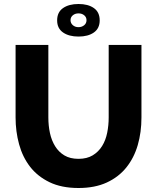

<svg xmlns="http://www.w3.org/2000/svg" viewBox="-20 -935 787 961"><path d="M266 -833Q266 -874 295.5 -894.5Q325 -915 373 -915Q421 -915 450 -894.5Q479 -874 479 -833Q479 -793 450 -772.5Q421 -752 373 -752Q325 -752 295.5 -772.5Q266 -793 266 -833ZM373 -868Q356 -868 344.5 -858.5Q333 -849 333 -834Q333 -819 344.5 -809Q356 -799 373 -799Q389 -799 401 -808.5Q413 -818 413 -834Q413 -849 401.5 -858.5Q390 -868 373 -868ZM373 -140Q415 -140 444 -157.5Q473 -175 491 -204Q509 -233 516.5 -270.5Q524 -308 524 -347V-710H688V-347Q688 -273 669.5 -209Q651 -145 612.5 -97Q574 -49 514.5 -21.5Q455 6 373 6Q288 6 228 -23Q168 -52 130.5 -100.5Q93 -149 75.5 -213Q58 -277 58 -347V-710H222V-347Q222 -306 230 -269Q238 -232 256 -203Q274 -174 302.5 -157Q331 -140 373 -140Z"/></svg>

Font: Oxford Sans
Style: Regular
Weight: 800
Designer: Matt McInerney, Pablo Impallari, Rodrigo Fuenzalida
Foundry: Matt McInerney, Pablo Impallari, Rodrigo Fuenzalida
Version: Version 3.000g; ttfautohint (v1.5) -l 8 -r 28 -G 28 -x 14 -D